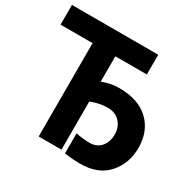

<svg xmlns="http://www.w3.org/2000/svg" viewBox="-176 -979 1179 1176"><g transform="rotate(30 413.5 -391.5)"><path d="M5.9 -660.2V-799.8H616.2V-660.2H393.6V-480.5Q450.2 -503.9 512.7 -503.9Q648.4 -503.9 722.7 -433.1Q796.9 -362.3 796.9 -244.1Q796.9 -134.8 729.5 -58.6Q662.1 17.6 535.2 17.6Q484.4 17.6 423.8 9.8V-132.8Q474.6 -122.1 522.5 -122.1Q570.3 -122.1 600.1 -155.3Q629.9 -188.5 629.9 -243.2Q629.9 -294.9 598.1 -329.6Q566.4 -364.3 509.8 -364.3Q453.1 -364.3 393.6 -339.8V0H232.4V-660.2Z"/></g></svg>

Font: Gothic A1 Black
Style: Regular
Weight: 900
Version: Version 2.50